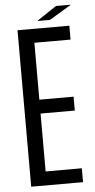

<svg xmlns="http://www.w3.org/2000/svg" viewBox="-60 -942 485 978"><g transform="rotate(-5 182.0 -453.0)"><path d="M59 0V-800H324V-729H139V-438H314V-367H139V-71H324V0ZM166 -838V-840L265 -906H338V-904L228 -838Z"/></g></svg>

Font: Big Shoulders Text
Style: Regular
Weight: 400
Designer: Patric King
Foundry: XO Type Co
Version: Version 1.000; ttfautohint (v1.8.2)